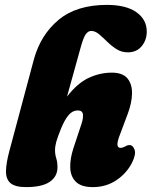

<svg xmlns="http://www.w3.org/2000/svg" viewBox="-20 -755 620 785"><path d="M230 -230.5Q215.5 -194.5 210.2 -175.8Q205 -157 205 -140.5Q205 -123.5 210 -107.8Q215 -92 215 -71.5Q215 -33 183.2 -11.5Q151.5 10 87 10Q42 10 23 -6.2Q4 -22.5 4.5 -55.2Q5 -88 18 -136.5L118.5 -512Q146 -612.5 219.5 -673.8Q293 -735 417 -735Q495.5 -735 537.8 -705Q580 -675 580 -626Q580 -591 559.2 -566Q538.5 -541 502.5 -541Q477 -541 456.2 -554.2Q435.5 -567.5 418 -584.8Q400.5 -602 384.8 -615.2Q369 -628.5 353 -628.5Q340.5 -628.5 330.8 -615.2Q321 -602 309.5 -560L254 -360Q296.5 -415 342.5 -436.5Q388.5 -458 437 -458Q481.5 -458 501 -434.5Q520.5 -411 519.8 -372.2Q519 -333.5 501.5 -287.5L468.5 -199.5Q450 -150.5 472.5 -150.5Q481.5 -150.5 493 -157Q501.5 -162 508.5 -162Q523.5 -162 530.2 -143Q537 -124 519.5 -89Q496.5 -45 454.8 -17.5Q413 10 359.5 10Q312.5 10 290.5 -11.5Q268.5 -33 267.2 -69.2Q266 -105.5 280 -148.5L313 -248Q321 -271.5 319 -287.5Q317 -303.5 298 -303.5Q276.5 -303.5 260.5 -284.5Q244.5 -265.5 230 -230.5Z"/></svg>

Font: Fraunces 144pt SuperSoft Black
Style: Italic
Weight: 900
Italic angle: -16°
Version: Version 1.000;[b76b70a41]